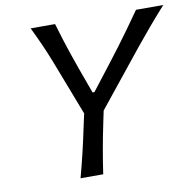

<svg xmlns="http://www.w3.org/2000/svg" viewBox="-80 -794 891 876"><g transform="rotate(-10 366.0 -356.5)"><path d="M223.5 0Q239.5 -59.5 252.5 -114.2Q265.5 -169 279.5 -236L291 -288.5L193 -543Q176.5 -585 159.5 -623.8Q142.5 -662.5 118 -713H231Q245.5 -665 256.2 -630.5Q267 -596 277.8 -565Q288.5 -534 301.5 -497L345.5 -376H354L444.5 -493Q474.5 -532 498.8 -564.2Q523 -596.5 548.2 -631.5Q573.5 -666.5 606 -713H732.5Q693 -669.5 657 -626.8Q621 -584 587.5 -543L381 -286L370.5 -236Q356.5 -169 346.8 -114.2Q337 -59.5 328.5 0Z"/></g></svg>

Font: Commissioner Flair
Style: Italic
Weight: 400
Italic angle: -12°
Designer: Kostas Bartsokas
Foundry: Kostas Bartsokas
Version: Version 1.000; ttfautohint (v1.8.3)